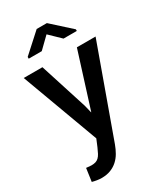

<svg xmlns="http://www.w3.org/2000/svg" viewBox="-232 -831 970 1134"><g transform="rotate(-30 253.0 -264.0)"><path d="M418 -612.5H327.5L253 -684.5L179 -612.5H90V-624.5L218.5 -741H288L418 -623.5ZM111.5 213.5Q97.5 213.5 80.2 210.8Q63 208 48.5 204L61 115.5Q81 118 95.5 118.5Q113 118.5 125 114.8Q137 111 146.2 102.2Q155.5 93.5 163.2 79Q171 64.5 180 43.5L200.5 -5.5L7.5 -528.5H135L238 -206L250.5 -154.5H252L370 -528.5H497.5L278 80.5Q268 108 254 132.2Q240 156.5 220 174.5Q200 192.5 173.5 203Q147 213.5 111.5 213.5Z"/></g></svg>

Font: Roberto Sans Medium
Style: Regular
Weight: 500
Designer: Google (font) & Cristiano Sobral (main changes)
Version: Version 1.000;October 12, 2021;FontCreator 14.0.0.2814 64-bi